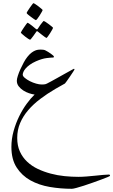

<svg xmlns="http://www.w3.org/2000/svg" viewBox="-20 -717 703 1192"><path d="M663.1 374.5Q663.1 376 647.7 382.6Q632.3 389.2 608.4 397.9Q584.5 406.7 555.7 417Q526.9 427.2 500.5 435.8Q474.1 444.3 453.9 449.7Q433.6 455.1 426.3 455.1Q356 455.1 288.8 443.6Q221.7 432.1 168.7 402.6Q115.7 373 83.3 322.8Q50.8 272.5 50.8 194.8Q50.8 145.5 64.5 96.4Q78.1 47.4 99.4 4.4Q120.6 -38.6 146 -73.2Q171.4 -107.9 194.8 -129.9Q179.7 -131.8 160.4 -138.2Q141.1 -144.5 124.3 -155.5Q107.4 -166.5 95.9 -181.4Q84.5 -196.3 84.5 -215.8Q84.5 -227.1 90.6 -246.1Q96.7 -265.1 106.2 -286.4Q115.7 -307.6 127 -328.4Q138.2 -349.1 149.9 -363.8Q163.1 -380.4 175 -389.4Q187 -398.4 197.5 -402.8Q208 -407.2 217 -408.2Q226.1 -409.2 231.4 -409.2Q239.3 -409.2 247.8 -408.2Q256.3 -407.2 261.7 -404.3Q269.5 -400.4 278.8 -394.8Q288.1 -389.2 296.1 -383.3Q304.2 -377.4 309.6 -372.6Q314.9 -367.7 314.9 -364.7Q314.9 -363.3 314 -362.3Q312.5 -359.9 311 -359.9Q296.9 -359.9 269 -356.4Q241.2 -353 203.1 -336.4Q180.2 -326.2 164.6 -314.7Q148.9 -303.2 139.4 -292.2Q129.9 -281.2 125.5 -271Q121.1 -260.7 121.1 -253.4Q121.1 -244.1 134.3 -233.2Q147.5 -222.2 165.8 -212.9Q184.1 -203.6 204.1 -198Q224.1 -192.4 237.8 -192.4Q241.7 -192.4 252.2 -192.9Q262.7 -193.4 271.5 -198.2Q283.7 -204.6 300.3 -213.4Q316.9 -222.2 335.2 -232.7Q353.5 -243.2 371.8 -253.2Q390.1 -263.2 404.8 -271.5Q419.4 -279.8 429 -284.9Q438.5 -290 439 -290Q441.9 -290 442.4 -286.1Q442.4 -284.2 433.8 -271Q425.3 -257.8 414.6 -242.2Q403.8 -226.6 394.3 -213.1Q384.8 -199.7 383.3 -198.7Q379.4 -195.8 362.3 -186.8Q345.2 -177.7 323.7 -165Q272.9 -135.3 229.7 -102.5Q186.5 -69.8 154.8 -32.7Q123 4.4 105 46.9Q86.9 89.4 86.9 139.2Q86.9 187.5 103.5 223.9Q120.1 260.3 148.7 287.1Q177.2 314 214.8 331.8Q252.4 349.6 294.7 360.8Q336.9 372.1 381.1 376.5Q425.3 380.9 466.3 380.9Q489.7 380.9 517.1 378.7Q544.4 376.5 570.6 373.8Q596.7 371.1 619.1 368.9Q641.6 366.7 656.2 366.7Q663.1 366.7 663.1 374.5ZM244.6 -654.8Q244.6 -652.3 238.8 -642.1Q232.9 -631.8 226.1 -620.8Q219.2 -609.9 212.2 -600.8Q205.1 -591.8 202.6 -591.8Q201.2 -591.8 192.1 -597.9Q183.1 -604 172.6 -611.6Q162.1 -619.1 153.8 -626.5Q145.5 -633.8 145.5 -636.2Q145.5 -638.7 151.6 -648.7Q157.7 -658.7 165.3 -669.4Q172.9 -680.2 179.4 -688.7Q186 -697.3 187.5 -697.3Q189.9 -697.3 199.5 -691.2Q209 -685.1 218.8 -677.5Q228.5 -669.9 236.6 -663.1Q244.6 -656.2 244.6 -654.8ZM309.1 -544.4Q309.1 -542 303.5 -531.7Q297.9 -521.5 290.8 -510.5Q283.7 -499.5 277.1 -490.5Q270.5 -481.4 268.1 -481.4Q266.6 -481.4 258.1 -487.5Q249.5 -493.7 240.2 -501Q229 -509.3 214.8 -521Q212.4 -523.4 209.5 -523.4Q207.5 -523.4 205.1 -519.5Q194.8 -505.4 187.5 -494.6Q180.7 -485.4 174.6 -477.8Q168.5 -470.2 166.5 -470.2Q164.6 -470.2 155.3 -476.1Q146 -481.9 136 -490Q126 -498 117.7 -505.4Q109.4 -512.7 109.4 -514.6Q109.4 -516.6 115.5 -526.4Q121.6 -536.1 128.9 -546.9Q136.2 -557.6 142.8 -566.7Q149.4 -575.7 150.4 -575.7Q153.3 -575.7 162.1 -569.6Q170.9 -563.5 179.7 -556.6Q190.4 -548.3 202.6 -537.6Q207 -534.7 209 -534.2Q210.9 -534.2 214.8 -538.6Q223.6 -551.8 231 -563Q237.8 -571.8 243.9 -579.3Q250 -586.9 252 -586.9Q253.9 -586.9 263.2 -580.8Q272.5 -574.7 282.7 -567.1Q293 -559.6 301 -552.7Q309.1 -545.9 309.1 -544.4Z"/></svg>

Font: Kitab
Style: Regular
Weight: 400
Designer: SIL International
Foundry: Khaled Hosny
Version: Version 1.000